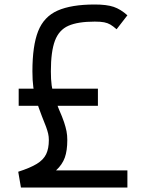

<svg xmlns="http://www.w3.org/2000/svg" viewBox="-20 -833 640 853"><path d="M73 0 61 -70Q114 -87 143.5 -105Q173 -123 185 -148Q197 -173 197 -211Q197 -226 194 -239Q191 -252 184.5 -270Q178 -288 166 -317Q151 -356 141.5 -386Q132 -416 128 -446Q124 -476 124 -516Q124 -630 149.5 -694.5Q175 -759 236 -786Q297 -813 401 -813Q454 -813 485 -802.5Q516 -792 546 -765L498 -703Q482 -717 470 -724Q458 -731 442.5 -734Q427 -737 401 -737Q326 -737 284 -718.5Q242 -700 224 -652Q206 -604 206 -516Q206 -480 209.5 -454Q213 -428 221 -403.5Q229 -379 242 -347Q257 -313 264.5 -290.5Q272 -268 275.5 -250Q279 -232 279 -211Q279 -164 268 -133Q257 -102 229 -76H546V0ZM63 -363V-439H415V-363Z"/></svg>

Font: Victor Mono Thin Medium
Style: Regular
Weight: 500
Monospace: yes
Version: Version 1.561;gftools[0.9.30]